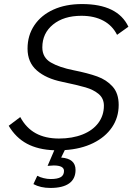

<svg xmlns="http://www.w3.org/2000/svg" viewBox="-20 -731 658 948"><path d="M566 -213Q566 -151 533 -102.5Q500 -54 440 -24.5Q380 5 300 10L282 47Q353 52 353 108Q353 152 321.5 174.5Q290 197 229 197Q180 197 145 178L164 137Q177 144 195 148.5Q213 153 230 153Q264 153 280 143.5Q296 134 296 113Q296 86 245 86Q239 86 215 88L248 11Q168 8 113 -21.5Q58 -51 23 -110L80 -153Q109 -99 156.5 -73Q204 -47 271 -47Q337 -47 387.5 -67Q438 -87 465.5 -124Q493 -161 493 -209Q493 -245 467.5 -266.5Q442 -288 402.5 -299.5Q363 -311 287 -327Q208 -343 162 -383Q116 -423 116 -491Q116 -556 149.5 -606Q183 -656 243.5 -683.5Q304 -711 385 -711Q561 -711 614 -599L558 -559Q535 -605 490 -629Q445 -653 382 -653Q295 -653 242 -610Q189 -567 189 -497Q189 -447 231 -422.5Q273 -398 344 -384Q414 -370 460 -353.5Q506 -337 536 -303.5Q566 -270 566 -213Z"/></svg>

Font: KoHo
Style: Italic
Weight: 400
Italic angle: -10°
Designer: Cadson Demak & Katatrad Team
Foundry: Cadson Demak Co.,Ltd.
Version: Version 1.000